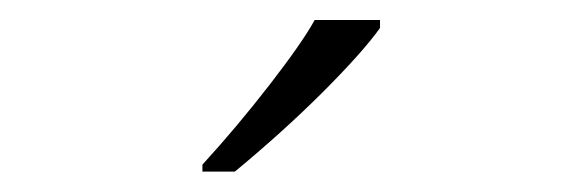

<svg xmlns="http://www.w3.org/2000/svg" viewBox="-20 -731 576 188"><path d="M178.2 -569.8Q211.4 -606 243.9 -647.9Q276.4 -689.9 288.1 -711.4H352.1V-703.6Q335.4 -680.2 296.4 -641.1Q257.3 -602.1 210 -563H178.2Z"/></svg>

Font: Bpm'online Open Sans Light
Style: Regular
Weight: 300
Foundry: Ascender Corporation
Version: Version 1.10